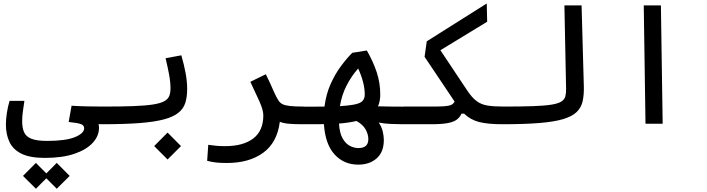

<svg xmlns="http://www.w3.org/2000/svg" viewBox="-20 -725 4142 1125"><path d="M242.7 200.2Q154.8 200.2 105.2 175.3Q55.7 150.4 35.2 106.2Q14.6 62 14.6 4.9Q14.6 -26.4 20.3 -63.5Q25.9 -100.6 36.1 -133.8H123Q117.7 -98.1 113.8 -70.6Q109.9 -43 109.9 -14.2Q109.9 24.4 121.3 50Q132.8 75.7 164.3 88.1Q195.8 100.6 255.9 100.6Q365.2 100.6 419.2 78.4Q473.1 56.2 473.1 26.4Q473.1 9.3 454.3 2.2Q435.5 -4.9 382.3 -10.3L399.4 -105.5Q444.3 -102.5 496.3 -101.6Q548.3 -100.6 585.9 -100.6Q612.3 -100.6 624 -87.6Q635.7 -74.7 635.7 -52.2Q635.7 -27.3 621.6 -12.2Q607.4 2.9 580.1 2.9Q568.8 2.9 557.6 2.4Q560.1 12.7 560.1 24.4Q560.1 71.8 523.4 111.8Q486.8 151.9 416.3 176Q345.7 200.2 242.7 200.2ZM312.5 380.9 251.5 319.8 190.4 380.9 114.7 305.7 190.4 229.5 251.5 291 312.5 229.5 388.2 305.7Z M580.1 2.9Q564 2.9 564 -52.7Q564 -78.6 570.8 -89.6Q577.6 -100.6 585.9 -100.6Q691.9 -100.6 762.7 -103.3Q833.5 -106 876.7 -112.8Q919.9 -119.6 942.1 -131.8Q964.4 -144 971.7 -162.6Q979 -181.2 979 -208Q979 -244.1 970.7 -288.6Q962.4 -333 950.2 -383.8L1042.5 -400.9Q1059.1 -343.8 1067.9 -294.7Q1076.7 -245.6 1076.7 -203.6Q1076.7 -157.7 1065.9 -123Q1055.2 -88.4 1025.6 -64.5Q996.1 -40.5 940.9 -25.6Q885.7 -10.7 797.4 -3.9Q709 2.9 580.1 2.9ZM961.9 209.5 883.3 130.9 961.9 51.8 1040.5 130.9Z M1619.6 -11.2Q1604 110.8 1521.7 170.4Q1439.5 230 1309.6 230Q1270.5 230 1245.6 227.1Q1220.7 224.1 1193.8 217.3L1200.2 123.5Q1228 127 1247.6 129.2Q1267.1 131.3 1299.8 131.3Q1404.8 131.3 1463.9 86.4Q1522.9 41.5 1522.9 -49.3Q1522.9 -80.6 1499.3 -132.8Q1475.6 -185.1 1446.8 -245.6L1537.6 -290Q1566.4 -231 1582 -194.1Q1597.7 -157.2 1612.8 -134.3Q1621.1 -122.1 1635.3 -114.7Q1649.4 -107.4 1678 -104Q1706.5 -100.6 1757.8 -100.6Q1776.4 -100.6 1785.4 -91.3Q1794.4 -82 1794.4 -56.2Q1794.4 -22 1782 -9.5Q1769.5 2.9 1752 2.9Q1703.1 2.9 1672.9 0.2Q1642.6 -2.4 1619.6 -11.2Z M2079.6 239.7Q1994.6 239.7 1940.2 179.7Q1885.7 119.6 1877.9 2.4Q1851.1 2.9 1819.8 2.9Q1788.6 2.9 1752 2.9Q1736.8 2.9 1730.2 -8.8Q1723.6 -20.5 1723.6 -56.2Q1723.6 -84 1733.2 -92Q1742.7 -100.1 1757.8 -100.1Q1793.9 -100.1 1824.5 -100.1Q1855 -100.1 1881.3 -100.6Q1890.6 -173.3 1917.2 -232.7Q1943.8 -292 1977.8 -337.6Q2011.7 -383.3 2043.9 -415.5L2129.4 -429.2Q2166.5 -364.7 2187.3 -302Q2208 -239.3 2208 -170.9Q2208 -131.3 2194.8 -102.1Q2262.2 -100.1 2343.8 -100.1Q2368.2 -100.1 2380.4 -93.5Q2392.6 -86.9 2392.6 -58.1Q2392.6 -18.1 2379.9 -7.6Q2367.2 2.9 2337.9 2.9Q2307.1 2.9 2269.8 1.2Q2232.4 -0.5 2199.2 -6.8Q2215.3 16.1 2222.2 43.5Q2229 70.8 2229 95.2Q2229 166 2187 202.9Q2145 239.7 2079.6 239.7ZM2068.8 -16.1Q2022.5 -5.4 1966.3 -1Q1969.7 54.7 1987.5 85.9Q2005.4 117.2 2030.3 129.9Q2055.2 142.6 2080.1 142.6Q2138.2 142.6 2138.2 90.3Q2138.2 62 2122.3 33.4Q2106.4 4.9 2068.8 -16.1ZM1971.7 -103Q2014.2 -105.5 2046.4 -110.8Q2088.9 -117.7 2103 -132.3Q2117.2 -147 2117.2 -170.9Q2117.2 -239.7 2078.6 -323.7Q2038.6 -278.3 2010.5 -223.4Q1982.4 -168.5 1971.7 -103Z M2923.8 2.9Q2836.9 2.9 2786.6 -10.3Q2736.3 -23.4 2699.2 -59.1H2684.1Q2674.3 -37.1 2655.5 -23.4Q2636.7 -9.8 2601.6 -3.4Q2566.4 2.9 2506.8 2.9H2337.9L2343.8 -100.6H2511.2Q2558.6 -100.6 2585 -102.5Q2611.3 -104.5 2624.3 -110.8Q2637.2 -117.2 2643.6 -129.9L2467.8 -392.1L2480.5 -482.9L2832 -704.6L2834.5 -597.7L2560.5 -430.7L2718.3 -193.8Q2746.1 -152.3 2772.7 -132.6Q2799.3 -112.8 2835.9 -106.7Q2872.6 -100.6 2929.7 -100.6Q2943.4 -100.6 2950 -87.4Q2956.5 -74.2 2956.5 -58.6Q2956.5 -22.5 2945.8 -9.8Q2935.1 2.9 2923.8 2.9Z M2923.8 2.9Q2895.5 2.9 2895.5 -51.3Q2895.5 -80.1 2905.3 -90.3Q2915 -100.6 2929.7 -100.6Q3034.7 -100.6 3103 -103Q3171.4 -105.5 3210.9 -111.8Q3250.5 -118.2 3269 -129.9Q3287.6 -141.6 3292.5 -160.2Q3297.4 -178.7 3296.9 -205.1L3287.1 -693.4H3387.7L3400.9 -219.7Q3402.3 -169.4 3394 -132.1Q3385.7 -94.7 3359.1 -68.8Q3332.5 -43 3279.8 -27.1Q3227.1 -11.2 3140.1 -4.2Q3053.2 2.9 2923.8 2.9Z M3762.2 0 3752 -693.4H3852.5L3862.8 0Z"/></svg>

Font: Cascadia Code NF
Style: Regular
Weight: 400
Monospace: yes
Designer: Aaron Bell
Foundry: Saja Typeworks
Version: Version 2404.023; ttfautohint (v1.8.4)